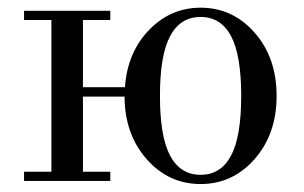

<svg xmlns="http://www.w3.org/2000/svg" viewBox="-20 -459 770 487"><path d="M41 0V-23.4H110.4V-408.2H41V-431.6H259.8V-408.2H190.4V-237.8H296.9Q303.2 -326.2 357.9 -382.8Q412.6 -439.5 488.8 -439.5Q570.3 -439.5 626 -376Q681.6 -312.5 681.6 -215.8Q681.6 -119.1 626 -55.7Q570.3 7.8 488.8 7.8Q407.7 7.8 352.1 -55.2Q296.4 -118.2 295.9 -213.9H190.4V-23.4H259.8V0ZM411.6 -367.7Q385.7 -319.3 385.7 -215.8Q385.7 -112.3 411.6 -64Q437.5 -15.6 488.8 -15.6Q540 -15.6 565.9 -64Q591.8 -112.3 591.8 -215.8Q591.8 -319.3 565.9 -367.7Q540 -416 488.8 -416Q437.5 -416 411.6 -367.7Z"/></svg>

Font: Theano Didot
Style: Regular
Weight: 400
Designer: Alexey Kryukov
Version: Version 2.0